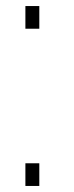

<svg xmlns="http://www.w3.org/2000/svg" viewBox="-20 -615 244 635"><path d="M64 -75V0H110V-75ZM64 -595V-520H110V-595Z"/></svg>

Font: Anybody ExtraExpanded ExtraLight
Style: Regular
Weight: 250
Width: 8
Version: Version 1.113;gftools[0.9.25]